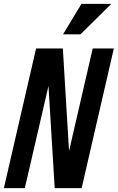

<svg xmlns="http://www.w3.org/2000/svg" viewBox="-22 -970 607 990"><path d="M-2 0 164 -720H302L334 -191L456 -720H565L399 0H260L228 -527L106 0ZM393 -793H303L398 -950H552Z"/></svg>

Font: Instrument Sans Condensed SemiBold Italic
Style: Regular
Weight: 600
Width: 3
Italic angle: -13°
Designer: Rodrigo Fuenzalida
Foundry: fragTYPE
Version: Version 1.000; ttfautohint (v1.8.4.7-5d5b);gftools[0.9.28]